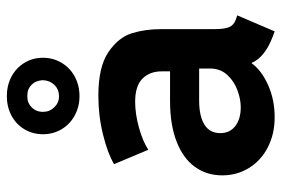

<svg xmlns="http://www.w3.org/2000/svg" viewBox="-156 -694 857 586"><g transform="rotate(-90 273.0 -401.5)"><path d="M30.3 -152.3Q30.3 -199.7 56.2 -235.6Q82 -271.5 133.3 -291.5Q184.6 -311.5 257.8 -311.5H347.7V-336.9Q347.7 -373.5 325.4 -395.8Q303.2 -418 254.9 -418Q217.8 -418 176.3 -406.5Q134.8 -395 108.4 -377.9L64.5 -482.4Q97.7 -502 154.8 -516.1Q211.9 -530.3 273.4 -530.3Q361.3 -530.3 406.2 -499.8Q451.2 -469.2 463.9 -428.5Q476.6 -387.7 476.6 -338.9V-175.8Q476.6 -145 482.9 -130.6Q489.3 -116.2 506.8 -110.4L518.6 -106.4L469.7 7.8L454.1 2Q390.6 -22 373.5 -62.5H372.6Q350.6 -32.2 305.9 -12.2Q261.2 7.8 208 7.8Q156.2 7.8 115.7 -13.2Q75.2 -34.2 52.7 -70.8Q30.3 -107.4 30.3 -152.3ZM238.3 -95.7Q262.2 -95.7 289.8 -105.7Q317.4 -115.7 336.9 -137Q356.4 -158.2 356.4 -189.5V-222.7H258.8Q210.9 -222.7 185.1 -206.5Q159.2 -190.4 159.2 -158.2Q159.2 -128.9 180.9 -112.3Q202.6 -95.7 238.3 -95.7ZM155.8 -699.2Q155.8 -730.5 170.9 -755.9Q186 -781.2 212.6 -795.4Q239.3 -809.6 272 -809.6Q305.2 -809.6 331.8 -795.4Q358.4 -781.2 373.8 -755.9Q389.2 -730.5 389.2 -699.2Q389.2 -668.5 374 -642.8Q358.9 -617.2 332 -602.5Q305.2 -587.9 272 -587.9Q239.7 -587.9 212.9 -602.5Q186 -617.2 170.9 -642.8Q155.8 -668.5 155.8 -699.2ZM320.8 -699.2Q320.3 -720.2 306.9 -733.9Q293.5 -747.6 272 -747.1Q252 -747.6 238 -733.9Q224.1 -720.2 224.1 -699.2Q224.1 -679.2 238 -664.8Q252 -650.4 271 -650.4Q292.5 -650.4 306.2 -664.3Q319.8 -678.2 320.8 -699.2Z"/></g></svg>

Font: Reddit Sans Vanilla
Style: Bold
Weight: 700
Designer: Stephen Hutchings
Foundry: Reddit
Version: Version 1.013